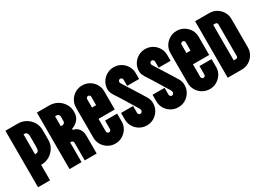

<svg xmlns="http://www.w3.org/2000/svg" viewBox="-22 -1380 2808 2060"><g transform="rotate(-30 1382.0 -350.0)"><path d="M30 0V-700H185Q239 -700 283 -674Q327 -648 353.5 -604Q380 -560 380 -506V-386Q380 -332 353.5 -288Q327 -244 283 -218Q239 -192 185 -192H179V0ZM179 -322H182Q195 -322 206 -325Q217 -328 223.5 -342Q230 -356 230 -389V-502Q230 -536 223.5 -550Q217 -564 206 -567Q195 -570 182 -570H179Z M569 0H420V-700H573Q628 -700 672.5 -674.5Q717 -649 743.5 -606Q770 -563 770 -508Q770 -447 737.5 -411Q705 -375 661 -361V-346Q705 -339 730.5 -305.5Q756 -272 756 -219V1H608V-219Q608 -230 600 -237.5Q592 -245 581 -245H569ZM569 -445H588Q602 -445 611.5 -454.5Q621 -464 621 -477V-535Q621 -549 611.5 -558.5Q602 -568 588 -568H569Z M985 10Q937 10 897 -13.5Q857 -37 833.5 -76.5Q810 -116 810 -165V-535Q810 -584 833.5 -623.5Q857 -663 897 -686.5Q937 -710 985 -710Q1033 -710 1073 -686.5Q1113 -663 1136.5 -623.5Q1160 -584 1160 -535V-311H959V-155Q959 -145 966.5 -137Q974 -129 985 -129Q996 -129 1003 -137Q1010 -145 1010 -155V-260H1160V-154Q1158 -108 1133.5 -71Q1109 -34 1070.5 -12Q1032 10 985 10ZM959 -451H1010V-555Q1010 -566 1003 -573Q996 -580 985 -580Q974 -580 966.5 -573Q959 -566 959 -555Z M1375 10Q1327 10 1287 -13.5Q1247 -37 1223.5 -76.5Q1200 -116 1200 -165V-245H1349V-160Q1349 -150 1356.5 -141.5Q1364 -133 1375 -133Q1386 -133 1394 -141.5Q1402 -150 1402 -160Q1402 -169 1400 -175.5Q1398 -182 1391 -193L1271 -389Q1258 -411 1241 -435.5Q1224 -460 1212 -484.5Q1200 -509 1200 -531V-535Q1200 -584 1223.5 -623.5Q1247 -663 1287 -686.5Q1327 -710 1375 -710Q1424 -710 1463.5 -686.5Q1503 -663 1526.5 -623.5Q1550 -584 1550 -535V-464H1402V-541Q1402 -552 1394 -560Q1386 -568 1375 -568Q1365 -568 1357 -560Q1349 -552 1349 -541Q1349 -534 1351.5 -529.5Q1354 -525 1359 -516L1483 -319Q1506 -282 1528 -245.5Q1550 -209 1550 -169V-165Q1550 -116 1526.5 -76.5Q1503 -37 1463.5 -13.5Q1424 10 1375 10Z M1765 10Q1717 10 1677 -13.5Q1637 -37 1613.5 -76.5Q1590 -116 1590 -165V-245H1739V-160Q1739 -150 1746.5 -141.5Q1754 -133 1765 -133Q1776 -133 1784 -141.5Q1792 -150 1792 -160Q1792 -169 1790 -175.5Q1788 -182 1781 -193L1661 -389Q1648 -411 1631 -435.5Q1614 -460 1602 -484.5Q1590 -509 1590 -531V-535Q1590 -584 1613.5 -623.5Q1637 -663 1677 -686.5Q1717 -710 1765 -710Q1814 -710 1853.5 -686.5Q1893 -663 1916.5 -623.5Q1940 -584 1940 -535V-464H1792V-541Q1792 -552 1784 -560Q1776 -568 1765 -568Q1755 -568 1747 -560Q1739 -552 1739 -541Q1739 -534 1741.5 -529.5Q1744 -525 1749 -516L1873 -319Q1896 -282 1918 -245.5Q1940 -209 1940 -169V-165Q1940 -116 1916.5 -76.5Q1893 -37 1853.5 -13.5Q1814 10 1765 10Z M2155 10Q2107 10 2067 -13.5Q2027 -37 2003.5 -76.5Q1980 -116 1980 -165V-535Q1980 -584 2003.5 -623.5Q2027 -663 2067 -686.5Q2107 -710 2155 -710Q2203 -710 2243 -686.5Q2283 -663 2306.5 -623.5Q2330 -584 2330 -535V-311H2129V-155Q2129 -145 2136.5 -137Q2144 -129 2155 -129Q2166 -129 2173 -137Q2180 -145 2180 -155V-260H2330V-154Q2328 -108 2303.5 -71Q2279 -34 2240.5 -12Q2202 10 2155 10ZM2129 -451H2180V-555Q2180 -566 2173 -573Q2166 -580 2155 -580Q2144 -580 2136.5 -573Q2129 -566 2129 -555Z M2380 0V-700H2555Q2604 -700 2643.5 -676.5Q2683 -653 2706.5 -613.5Q2730 -574 2730 -525V-175Q2730 -126 2706.5 -86.5Q2683 -47 2643.5 -23.5Q2604 0 2555 0ZM2529 -129H2557Q2567 -129 2573.5 -136Q2580 -143 2580 -152V-547Q2580 -556 2573.5 -563Q2567 -570 2557 -570H2529Z"/></g></svg>

Font: Vina Sans
Style: Regular
Weight: 400
Designer: Andree Nguyen
Foundry: Nguyen Type Foundry
Version: Version 1.002; ttfautohint (v1.8.4.7-5d5b);gftools[0.9.28]